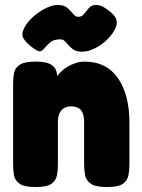

<svg xmlns="http://www.w3.org/2000/svg" viewBox="-20 -748 572 776"><path d="M123 8Q78 8 59 -5.5Q40 -19 36.5 -40Q33 -61 33 -83V-412Q33 -434 37 -454Q41 -474 60 -486.5Q79 -499 124 -499Q165 -499 183.5 -488.5Q202 -478 207 -463Q212 -448 211.5 -435.5Q211 -423 213 -420L203 -411Q202 -427 213 -442.5Q224 -458 242 -471Q260 -484 281 -491.5Q302 -499 321 -499Q367 -499 401 -481.5Q435 -464 457.5 -431Q480 -398 491.5 -353.5Q503 -309 503 -255V-82Q503 -60 499 -39Q495 -18 476.5 -5Q458 8 412 8Q366 8 347 -5.5Q328 -19 324 -40Q320 -61 320 -83V-256Q320 -276 314.5 -290Q309 -304 297.5 -311Q286 -318 268 -318Q250 -318 238 -310.5Q226 -303 220 -289Q214 -275 214 -256V-82Q214 -60 210 -39Q206 -18 187.5 -5Q169 8 123 8ZM213 -728Q239 -728 252.5 -716Q266 -704 275.5 -692Q285 -680 296 -680Q311 -680 320 -692Q329 -704 339.5 -716Q350 -728 369 -728Q379 -728 389 -724Q399 -720 410 -712Q443 -690 450 -669.5Q457 -649 439 -620Q427 -600 405.5 -581Q384 -562 359 -550.5Q334 -539 311 -539Q286 -539 271.5 -551.5Q257 -564 247 -576.5Q237 -589 225 -589Q198 -589 185 -578.5Q172 -568 164 -558Q154 -545 144.5 -541Q135 -537 107 -559Q76 -583 71.5 -602Q67 -621 86 -649Q100 -669 122 -687Q144 -705 168.5 -716.5Q193 -728 213 -728Z"/></svg>

Font: Fredoka SemiCondensed
Style: Bold
Weight: 700
Width: 4
Designer: Ben Nathan
Foundry: Milena B. Brandão, Ben Nathan
Version: Version 2.001